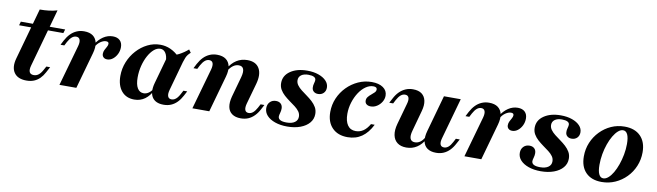

<svg xmlns="http://www.w3.org/2000/svg" viewBox="-35 -991 4943 1444"><g transform="rotate(10 2436.5 -269.0)"><path d="M177.4 11.3Q110.5 11.3 82.7 -29.4Q54.8 -70.2 74.2 -139.5L183.9 -532.3Q221.8 -532.3 254 -536.3Q286.3 -540.3 316.9 -549.2L193.5 -106.5Q183.9 -72.6 191.9 -55.6Q200 -38.7 225 -38.7Q245.2 -38.7 261.7 -51.6Q278.2 -64.5 292.7 -91.9L307.3 -118.5H336.3L312.9 -75Q298.4 -47.6 279 -28.2Q259.7 -8.9 234.7 1.2Q209.7 11.3 177.4 11.3ZM51.6 -388.7 59.7 -417.7H398.4L389.5 -388.7Z M428.2 0 516.1 -311.3Q525 -343.5 518.1 -361.3Q511.3 -379 490.3 -379Q472.6 -379 457.3 -366.1Q441.9 -353.2 427.4 -326.6L412.9 -298.4H383.9L401.6 -333.1Q418.5 -364.5 439.1 -385.5Q459.7 -406.5 485.5 -417.7Q511.3 -429 541.9 -429Q584.7 -429 609.7 -410.5Q634.7 -391.9 641.5 -358.5Q648.4 -325 635.5 -279L557.3 0ZM748.4 -250.8Q729.8 -250.8 719.4 -260.9Q708.9 -271 708.9 -287.1Q708.9 -303.2 716.1 -317.3Q723.4 -331.5 730.6 -344Q737.9 -356.5 737.9 -367.7Q737.9 -383.9 716.9 -383.9Q697.6 -383.9 675.4 -369Q653.2 -354 638.7 -328.2L629.8 -343.5Q654.8 -383.9 688.7 -406.5Q722.6 -429 761.3 -429Q796 -429 815.3 -410.5Q834.7 -391.9 834.7 -358.9Q834.7 -330.6 822.6 -306Q810.5 -281.5 790.7 -266.1Q771 -250.8 748.4 -250.8Z M1000.8 11.3Q938.7 11.3 903.2 -31Q867.7 -73.4 867.7 -146Q867.7 -202.4 888.3 -253.2Q908.9 -304 944.8 -343.5Q980.6 -383.1 1026.6 -406Q1072.6 -429 1124.2 -429Q1165.3 -429 1202 -412.5Q1238.7 -396 1271 -363.7L1185.5 -312.9Q1184.7 -354 1169.4 -376.6Q1154 -399.2 1129.8 -399.2Q1104 -399.2 1080.6 -379Q1057.3 -358.9 1038.3 -324.2Q1019.4 -289.5 1008.5 -246.4Q997.6 -203.2 997.6 -157.3Q997.6 -104 1014.5 -75.8Q1031.5 -47.6 1062.1 -47.6Q1081.5 -47.6 1099.2 -59.3Q1116.9 -71 1132.3 -95.2L1141.1 -88.7Q1116.9 -39.5 1081.9 -14.1Q1046.8 11.3 1000.8 11.3ZM1225 11.3Q1162.1 11.3 1137.1 -28.2Q1112.1 -67.7 1131.5 -137.9L1191.1 -351.6Q1238.7 -366.1 1275 -385.1Q1311.3 -404 1342.7 -431.5L1358.9 -408.9Q1346.8 -398.4 1338.7 -387.9Q1330.6 -377.4 1325 -364.1Q1319.4 -350.8 1312.9 -329.8L1250.8 -106.5Q1241.9 -74.2 1248.8 -56.5Q1255.6 -38.7 1277.4 -38.7Q1289.5 -38.7 1300.4 -44.8Q1311.3 -50.8 1321 -62.5Q1330.6 -74.2 1339.5 -91.1L1354 -118.5H1383.1L1364.5 -83.1Q1348.4 -52.4 1327.8 -31.5Q1307.3 -10.5 1281.9 0.4Q1256.5 11.3 1225 11.3Z M1813.7 11.3Q1772.6 11.3 1747.2 -6.9Q1721.8 -25 1715.3 -58.5Q1708.9 -91.9 1721 -137.9L1764.5 -294.4Q1775.8 -335.5 1767.7 -357.3Q1759.7 -379 1731.5 -379Q1708.9 -379 1688.7 -364.5Q1668.5 -350 1652.4 -322.6L1643.5 -337.1Q1670.2 -383.1 1706.5 -406Q1742.7 -429 1788.7 -429Q1854 -429 1879.8 -384.7Q1905.6 -340.3 1884.7 -264.5L1840.3 -106.5Q1831.5 -74.2 1837.9 -56.5Q1844.4 -38.7 1866.1 -38.7Q1883.9 -38.7 1899.2 -51.6Q1914.5 -64.5 1929 -91.1L1943.5 -118.5H1972.6L1954.8 -84.7Q1938.7 -53.2 1917.7 -31.9Q1896.8 -10.5 1871.4 0.4Q1846 11.3 1813.7 11.3ZM1443.5 0 1531.5 -311.3Q1540.3 -343.5 1533.9 -361.3Q1527.4 -379 1505.6 -379Q1487.9 -379 1472.6 -366.1Q1457.3 -353.2 1442.7 -326.6L1428.2 -298.4H1399.2L1416.9 -333.1Q1433.9 -364.5 1454.4 -385.5Q1475 -406.5 1500.8 -417.7Q1526.6 -429 1557.3 -429Q1600 -429 1625 -410.5Q1650 -391.9 1656.9 -358.5Q1663.7 -325 1650.8 -279L1572.6 0Z M2168.5 11.3Q2116.1 11.3 2075.8 -2.8Q2035.5 -16.9 2012.9 -41.5Q1990.3 -66.1 1990.3 -98.4Q1990.3 -127.4 2008.1 -145.6Q2025.8 -163.7 2054 -163.7Q2077.4 -163.7 2091.1 -150.4Q2104.8 -137.1 2104.8 -113.7Q2104.8 -96.8 2099.6 -79.8Q2094.4 -62.9 2094.4 -51.6Q2095.2 -34.7 2111.3 -26.2Q2127.4 -17.7 2158.9 -17.7Q2199.2 -17.7 2221.4 -33.5Q2243.5 -49.2 2243.5 -76.6Q2243.5 -98.4 2231 -115.7Q2218.5 -133.1 2198.4 -148.4Q2178.2 -163.7 2155.6 -179.8Q2133.1 -196 2113.3 -213.7Q2093.5 -231.5 2080.6 -253.6Q2067.7 -275.8 2067.7 -304Q2067.7 -360.5 2117.7 -394.8Q2167.7 -429 2246 -429Q2295.2 -429 2332.7 -415.7Q2370.2 -402.4 2391.5 -379.8Q2412.9 -357.3 2412.9 -328.2Q2412.9 -302.4 2396.8 -286.3Q2380.6 -270.2 2354.8 -270.2Q2333.9 -270.2 2321 -281.9Q2308.1 -293.5 2308.1 -312.9Q2307.3 -327.4 2312.1 -343.5Q2316.9 -359.7 2316.9 -369.4Q2316.9 -384.7 2302 -392.3Q2287.1 -400 2259.7 -400Q2225 -400 2205.2 -385.5Q2185.5 -371 2185.5 -346Q2185.5 -325.8 2198 -308.5Q2210.5 -291.1 2230.6 -275.4Q2250.8 -259.7 2273.4 -243.5Q2296 -227.4 2315.7 -209.3Q2335.5 -191.1 2348.4 -169Q2361.3 -146.8 2361.3 -117.7Q2361.3 -79 2336.7 -50Q2312.1 -21 2268.5 -4.8Q2225 11.3 2168.5 11.3Z M2629.8 11.3Q2554.8 11.3 2512.1 -32.7Q2469.4 -76.6 2469.4 -153.2Q2469.4 -208.9 2490.7 -258.5Q2512.1 -308.1 2549.6 -346.4Q2587.1 -384.7 2635.9 -406.9Q2684.7 -429 2738.7 -429Q2793.5 -429 2825.8 -406.5Q2858.1 -383.9 2858.1 -345.2Q2858.1 -320.2 2844.4 -297.6Q2830.6 -275 2808.5 -260.9Q2786.3 -246.8 2761.3 -246.8Q2741.1 -246.8 2729 -256.5Q2716.9 -266.1 2716.9 -283.9Q2716.9 -300 2727 -312.5Q2737.1 -325 2750.4 -335.5Q2763.7 -346 2773.8 -356.5Q2783.9 -366.9 2783.9 -379.8Q2783.9 -399.2 2755.6 -399.2Q2725.8 -399.2 2697.6 -379.4Q2669.4 -359.7 2647.2 -325.8Q2625 -291.9 2611.7 -249.2Q2598.4 -206.5 2598.4 -162.1Q2598.4 -106.5 2619.8 -75.4Q2641.1 -44.4 2682.3 -44.4Q2714.5 -44.4 2740.3 -62.1Q2766.1 -79.8 2787.1 -116.1H2815.3Q2783.9 -52.4 2737.9 -20.6Q2691.9 11.3 2629.8 11.3Z M3078.2 11.3Q3035.5 11.3 3009.3 -8.9Q2983.1 -29 2975.8 -65.7Q2968.5 -102.4 2982.3 -152.4L3026.6 -311.3Q3036.3 -343.5 3029.8 -361.3Q3023.4 -379 3001.6 -379Q2983.9 -379 2968.5 -366.1Q2953.2 -353.2 2938.7 -326.6L2924.2 -298.4H2894.4L2912.9 -333.1Q2929 -364.5 2950 -385.5Q2971 -406.5 2996.8 -417.7Q3022.6 -429 3053.2 -429Q3096 -429 3120.6 -410.5Q3145.2 -391.9 3152 -358.5Q3158.9 -325 3146 -279L3103.2 -123.4Q3091.1 -81.5 3099.6 -60.1Q3108.1 -38.7 3135.5 -38.7Q3158.1 -38.7 3177 -52.8Q3196 -66.9 3210.5 -95.2L3220.2 -80.6Q3194.4 -34.7 3158.9 -11.7Q3123.4 11.3 3078.2 11.3ZM3305.6 11.3Q3263.7 11.3 3238.3 -6.9Q3212.9 -25 3206.5 -58.9Q3200 -92.7 3212.9 -137.9L3291.1 -417.7H3419.4L3332.3 -106.5Q3322.6 -73.4 3329.4 -56Q3336.3 -38.7 3358.1 -38.7Q3375.8 -38.7 3391.1 -51.6Q3406.5 -64.5 3420.2 -91.1L3434.7 -118.5H3464.5L3446 -84.7Q3429.8 -53.2 3408.9 -31.9Q3387.9 -10.5 3362.5 0.4Q3337.1 11.3 3305.6 11.3Z M3521 0 3608.9 -311.3Q3617.7 -343.5 3610.9 -361.3Q3604 -379 3583.1 -379Q3565.3 -379 3550 -366.1Q3534.7 -353.2 3520.2 -326.6L3505.6 -298.4H3476.6L3494.4 -333.1Q3511.3 -364.5 3531.9 -385.5Q3552.4 -406.5 3578.2 -417.7Q3604 -429 3634.7 -429Q3677.4 -429 3702.4 -410.5Q3727.4 -391.9 3734.3 -358.5Q3741.1 -325 3728.2 -279L3650 0ZM3841.1 -250.8Q3822.6 -250.8 3812.1 -260.9Q3801.6 -271 3801.6 -287.1Q3801.6 -303.2 3808.9 -317.3Q3816.1 -331.5 3823.4 -344Q3830.6 -356.5 3830.6 -367.7Q3830.6 -383.9 3809.7 -383.9Q3790.3 -383.9 3768.1 -369Q3746 -354 3731.5 -328.2L3722.6 -343.5Q3747.6 -383.9 3781.5 -406.5Q3815.3 -429 3854 -429Q3888.7 -429 3908.1 -410.5Q3927.4 -391.9 3927.4 -358.9Q3927.4 -330.6 3915.3 -306Q3903.2 -281.5 3883.5 -266.1Q3863.7 -250.8 3841.1 -250.8Z M4104.8 11.3Q4052.4 11.3 4012.1 -2.8Q3971.8 -16.9 3949.2 -41.5Q3926.6 -66.1 3926.6 -98.4Q3926.6 -127.4 3944.4 -145.6Q3962.1 -163.7 3990.3 -163.7Q4013.7 -163.7 4027.4 -150.4Q4041.1 -137.1 4041.1 -113.7Q4041.1 -96.8 4035.9 -79.8Q4030.6 -62.9 4030.6 -51.6Q4031.5 -34.7 4047.6 -26.2Q4063.7 -17.7 4095.2 -17.7Q4135.5 -17.7 4157.7 -33.5Q4179.8 -49.2 4179.8 -76.6Q4179.8 -98.4 4167.3 -115.7Q4154.8 -133.1 4134.7 -148.4Q4114.5 -163.7 4091.9 -179.8Q4069.4 -196 4049.6 -213.7Q4029.8 -231.5 4016.9 -253.6Q4004 -275.8 4004 -304Q4004 -360.5 4054 -394.8Q4104 -429 4182.3 -429Q4231.5 -429 4269 -415.7Q4306.5 -402.4 4327.8 -379.8Q4349.2 -357.3 4349.2 -328.2Q4349.2 -302.4 4333.1 -286.3Q4316.9 -270.2 4291.1 -270.2Q4270.2 -270.2 4257.3 -281.9Q4244.4 -293.5 4244.4 -312.9Q4243.5 -327.4 4248.4 -343.5Q4253.2 -359.7 4253.2 -369.4Q4253.2 -384.7 4238.3 -392.3Q4223.4 -400 4196 -400Q4161.3 -400 4141.5 -385.5Q4121.8 -371 4121.8 -346Q4121.8 -325.8 4134.3 -308.5Q4146.8 -291.1 4166.9 -275.4Q4187.1 -259.7 4209.7 -243.5Q4232.3 -227.4 4252 -209.3Q4271.8 -191.1 4284.7 -169Q4297.6 -146.8 4297.6 -117.7Q4297.6 -79 4273 -50Q4248.4 -21 4204.8 -4.8Q4161.3 11.3 4104.8 11.3Z M4570.2 11.3Q4491.9 11.3 4448.8 -32.7Q4405.6 -76.6 4405.6 -155.6Q4405.6 -212.1 4426.2 -261.3Q4446.8 -310.5 4483.5 -348.4Q4520.2 -386.3 4567.7 -407.7Q4615.3 -429 4670.2 -429Q4748.4 -429 4791.9 -384.7Q4835.5 -340.3 4835.5 -261.3Q4835.5 -205.6 4814.9 -156Q4794.4 -106.5 4757.7 -69Q4721 -31.5 4673 -10.1Q4625 11.3 4570.2 11.3ZM4577.4 -17.7Q4596.8 -17.7 4615.7 -34.3Q4634.7 -50.8 4651.2 -79Q4667.7 -107.3 4680.6 -144Q4693.5 -180.6 4701.2 -221.4Q4708.9 -262.1 4708.9 -303.2Q4708.9 -350.8 4697.2 -375.4Q4685.5 -400 4662.9 -400Q4644.4 -400 4625.4 -383.5Q4606.5 -366.9 4589.5 -338.3Q4572.6 -309.7 4559.7 -273Q4546.8 -236.3 4539.5 -195.6Q4532.3 -154.8 4532.3 -113.7Q4532.3 -66.1 4544 -41.9Q4555.6 -17.7 4577.4 -17.7Z"/></g></svg>

Font: Playfair 5pt SemiExpanded Light ExtraBold
Style: Italic
Weight: 800
Italic angle: -15.6°
Version: Version 2.001;gftools[0.9.30]